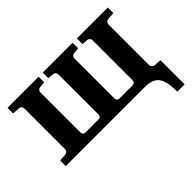

<svg xmlns="http://www.w3.org/2000/svg" viewBox="-127 -735 1137 1137"><g transform="rotate(-45 442.0 -166.0)"><path d="M861.8 155.8H800.8Q800.8 94.7 788.8 61Q776.9 27.3 751.2 13.7Q725.6 0 684.1 0H22V-46.9L67.9 -49.8Q77.1 -50.8 83.5 -57.4Q89.8 -64 89.8 -73.2V-415Q89.8 -423.8 83.5 -430.7Q77.1 -437.5 67.9 -438L22 -440.9V-487.8H282.2V-440.9L246.1 -438Q236.8 -437.5 230.5 -430.7Q224.1 -423.8 224.1 -415V-81.1Q224.1 -58.1 246.1 -58.1H354Q375 -58.1 375 -81.1V-415Q375 -423.8 369.1 -430.7Q363.3 -437.5 354 -438L316.9 -440.9V-487.8H566.9V-440.9L530.8 -438Q522 -437.5 515.4 -430.7Q508.8 -423.8 508.8 -415V-81.1Q508.8 -58.1 530.8 -58.1H639.2Q661.1 -58.1 661.1 -81.1V-415Q661.1 -423.8 654.5 -430.7Q647.9 -437.5 639.2 -438L603 -440.9V-487.8H861.8V-440.9L815.9 -438Q807.1 -437.5 800.5 -430.7Q793.9 -423.8 793.9 -415V-73.2Q793.9 -64 800.5 -57.4Q807.1 -50.8 815.9 -49.8L861.8 -46.9Z"/></g></svg>

Font: Charis
Style: Bold
Weight: 700
Designer: Walt Agee, Miriam Martin, Annie Olsen, Victor Gaultney, Lorna Priest, Alan Ward, Bob Hallissy, Martin Hosken, Sharon Cor
Foundry: SIL Global
Version: Version 7.000